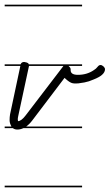

<svg xmlns="http://www.w3.org/2000/svg" viewBox="-20 -562 469 821"><path d="M331 -14H80Q67 -8 54 -8Q43 -8 35 -14H0V-21H29Q21 -35 21 -48Q21 -61 23 -73L67 -280H0V-287H68Q72 -297 83 -297H84Q96 -295 100 -292Q102 -290 103 -287H331V-280H273Q274 -279 275 -278Q282 -272 282 -266V-262Q282 -242 313 -242Q352 -242 381 -262Q391 -268 397 -276Q403 -284 409.5 -284Q416 -284 422.5 -278Q429 -272 429 -266Q429 -241 380 -222Q360 -213 341 -209.5Q322 -206 315 -205.5Q308 -205 303 -205H299Q295 -205 291 -206Q278 -208 256 -229L118 -47Q106 -31 92 -21H331ZM58 -66Q56 -57 56 -52Q56 -47 57 -44Q71 -44 90 -69L249 -277Q250 -279 251 -280H104ZM331 -535H0V-542H331ZM331 239H0V232H331Z"/></svg>

Font: Gruenewald VA 1. Klasse
Style: Regular
Weight: 400
Designer: Peter Wiegel
Foundry: Peter Wiegel, nach dem Schriftentwurf von Dr. H. Gr¸newald
Version: Version 0.007